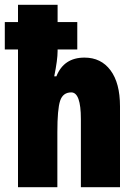

<svg xmlns="http://www.w3.org/2000/svg" viewBox="-29 -780 566 800"><path d="M46 -760V-688H-9V-574H46V0H210V-230Q210 -325 221.5 -360Q233 -395 268 -395Q308 -395 308 -284V0H471V-337Q471 -434 431.5 -487Q392 -540 323 -540Q237 -540 206 -462H197Q211 -531 211 -567V-574H293V-688H211V-760Z"/></svg>

Font: Noto Sans Display Condensed Black
Style: Regular
Weight: 900
Width: 3
Designer: Monotype Design team
Foundry: Monotype Imaging Inc.
Version: 1.000